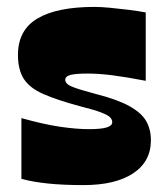

<svg xmlns="http://www.w3.org/2000/svg" viewBox="-20 -528 481 556"><path d="M42 -10V-186Q106 -168 153.5 -161Q201 -154 237 -154Q273 -154 289 -159Q305 -164 305 -174Q305 -182 298.5 -188.5Q292 -195 272.5 -202.5Q253 -210 213 -220Q146 -238 106 -255.5Q66 -273 49 -299.5Q32 -326 32 -369Q32 -441 88.5 -474.5Q145 -508 254 -508Q272 -508 298.5 -505.5Q325 -503 353 -499.5Q381 -496 402 -492V-294Q345 -305 305.5 -310Q266 -315 234 -315Q199 -315 184 -311Q169 -307 169 -297Q169 -285 188.5 -277Q208 -269 257 -256Q320 -240 355 -220.5Q390 -201 403.5 -177Q417 -153 417 -122Q417 -60 365.5 -26Q314 8 222 8Q163 8 119.5 3.5Q76 -1 42 -10Z"/></svg>

Font: Ojuju ExtraBold
Style: Regular
Weight: 800
Designer: Chisaokwu Joboson, Mirko Velimirovic
Foundry: Udi Foundry
Version: Version 1.000